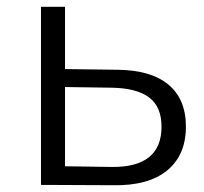

<svg xmlns="http://www.w3.org/2000/svg" viewBox="-20 -546 603 567"><path d="M313 1 101 0V-526H172V-342L327 -340Q426 -339 477.5 -296Q529 -253 529 -172Q529 -88 473.5 -42.5Q418 3 313 1ZM309 -53Q457 -51 457 -172Q457 -231 420 -258.5Q383 -286 309 -287L172 -289V-55Z"/></svg>

Font: Montserrat
Style: Regular
Weight: 400
Designer: Julieta Ulanovsky
Foundry: Julieta Ulanovsky
Version: Version 9.000; ttfautohint (v1.8.4.7-5d5b)